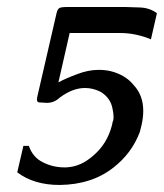

<svg xmlns="http://www.w3.org/2000/svg" viewBox="-20 -484 469 549"><path d="M300.3 -126.5 302.2 -135.7Q303.2 -137.7 303.7 -139.6Q304.7 -144.5 304.7 -149.9Q304.7 -159.7 301.8 -172.9Q296.4 -203.6 268.1 -221.2Q246.1 -232.4 223.1 -232.4Q187.5 -232.4 150.4 -204.6Q134.8 -189.9 114.3 -189.9Q113.8 -189.9 113.3 -189.9Q108.9 -189.9 105 -190.4Q100.6 -190.4 91.8 -191.2Q83 -191.9 86.9 -208.5L141.6 -445.8Q144.5 -458 149.7 -460.9Q154.8 -463.9 170.4 -463.9H341.3Q354 -463.9 381.1 -462.6Q408.2 -461.4 428.7 -446.3L411.6 -371.6Q367.7 -389.6 324.2 -389.6H179.2L147 -248.5Q168.9 -260.3 200.7 -272Q232.4 -284.2 261.7 -284.2Q262.7 -284.2 263.7 -284.2Q279.8 -284.2 295.4 -280.8Q337.9 -270.5 361.8 -241.2Q389.6 -211.9 389.6 -167Q389.6 -147.9 384.8 -126.5Q382.8 -117.2 379.9 -106.9Q356.9 -45.4 303.7 -4.4Q242.2 43.9 150.4 44.9Q77.1 44.9 29.3 8.8L46.9 -66.9H62.5Q73.7 -34.2 102.5 -20Q131.3 -5.4 163.6 -5.4H168Q171.9 -5.4 175.3 -5.9Q211.9 -8.8 245.6 -38.1Q286.6 -72.3 300.3 -126.5Z"/></svg>

Font: Caudex
Style: Bold
Weight: 700
Italic angle: -13°
Version: Version 1.04